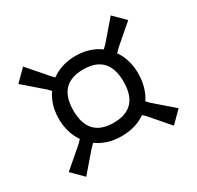

<svg xmlns="http://www.w3.org/2000/svg" viewBox="-139 -853 987 961"><g transform="rotate(-30 354.0 -372.0)"><path d="M560 -215 671 -119 607 -55 511 -166 495 -181Q438 -140 354 -140Q273 -140 214 -183L193 -162L99 -53L35 -117L144 -211L166 -233Q125 -292 125 -372Q125 -452 166 -511L148 -529L37 -625L101 -689L197 -578L214 -561Q273 -604 354 -604Q435 -604 494 -561L515 -582L609 -691L673 -627L564 -533L542 -511Q583 -452 583 -372Q583 -291 544 -232ZM499 -372Q499 -526 354 -526Q209 -526 209 -372Q209 -218 354 -218Q499 -218 499 -372Z"/></g></svg>

Font: Farro Light
Style: Regular
Weight: 300
Designer: Aceler Chua
Foundry: Grayscale Limited
Version: Version 1.101